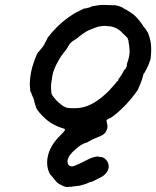

<svg xmlns="http://www.w3.org/2000/svg" viewBox="-20 -489 634 779"><path d="M432 -468Q440 -467 440 -468H446Q454 -467 466 -463L476 -459L483 -454Q488 -452 492 -449.5Q496 -447 501 -444Q520 -433 532.5 -420Q545 -407 554 -394Q557 -389 562 -382Q572 -370 575 -365Q576 -362 577 -361Q581 -357 586 -340Q590 -326 592 -313Q595 -288 592 -260Q591 -247 589 -244Q588 -242 585 -232.5Q582 -223 575.5 -211Q569 -199 567 -195Q561 -188 561 -185Q561 -181 556 -166Q551 -151 544 -136Q543 -133 542 -131Q541 -126 534 -117Q520 -98 515 -92Q487 -58 459 -34Q453 -29 447 -24Q434 -13 427 -10Q424 -9 419 -6.5Q414 -4 413 -2Q411 2 414 11Q416 16 416 23Q416 30 415 33Q411 43 409 47Q401 58 383 65Q357 75 338 86Q333 90 330 90Q318 93 303 103Q298 107 286 117Q273 128 263 141Q256 151 254 163Q254 164 254 169Q255 181 265 185Q267 186 273 186Q281 186 283 183Q284 182 287 182Q295 179 323 165Q350 151 353 151Q355 151 362 148.5Q369 146 371 146Q379 146 387 148Q389 148 391 148Q393 148 397 150Q401 152 402 152Q403 152 408 157Q413 162 416 167Q421 176 421 187Q421 198 414 209Q408 218 397 226Q393 228 380.5 234.5Q368 241 362 244Q350 250 349 249Q348 248 340 252Q328 258 322 259Q319 260 315 261Q305 265 290 266Q286 266 280 267Q267 270 260 269Q257 269 256 270Q252 271 242 268Q234 265 223 259Q215 255 211 251Q207 247 207 246.5Q207 246 203 241.5Q199 237 199 237Q199 237 197.5 235Q196 233 194.5 231Q193 229 193 229L191 227Q186 220 185 221L182 216Q167 187 173 150Q179 116 202 86Q212 72 232 53Q241 44 242 41Q245 37 242 34Q241 33 230 30Q197 19 173 0Q162 -9 152 -19Q127 -45 126 -55Q126 -57 124 -61Q122 -65 122 -66.5Q122 -68 121 -70.5Q120 -73 120 -74Q118 -85 115 -92Q111 -99 111 -101Q110 -103 109 -105Q108 -107 108 -109Q106 -116 104 -116Q103 -116 102 -132Q101 -137 101 -151Q102 -194 117 -236Q132 -278 136 -278Q137 -278 141 -284L143 -286L146 -290L148 -292L149 -294Q151 -296 152 -297Q156 -302 160 -309Q163 -316 163 -316.5Q163 -317 165 -319Q168 -323 167 -323Q167 -324 169 -327Q173 -333 172 -333Q171 -333 174 -337Q188 -356 211 -379Q254 -422 302 -445Q323 -456 325 -455Q326 -454 333 -456Q337 -458 339 -458Q343 -458 346 -460Q350 -464 381 -468Q389 -469 390.5 -469Q392 -469 402 -469Q412 -469 419.5 -468.5Q427 -468 432 -468ZM415 -383Q409 -384 407 -384Q405 -384 403 -384Q387 -383 380 -381Q366 -377 354 -372Q342 -368 330 -361Q317 -353 300 -340Q300 -339 292 -333Q289 -331 286.5 -329.5Q284 -328 282 -326.5Q280 -325 276 -323Q269 -318 264 -312Q258 -304 254 -296Q252 -292 245 -283Q226 -261 214 -237Q211 -232 210 -230Q203 -217 196 -197Q191 -180 190 -164Q189 -157 188 -152.5Q187 -148 187 -133Q187 -113 191 -104Q194 -99 200 -92Q206 -84 217 -74Q239 -53 256 -51Q258 -51 262.5 -50.5Q267 -50 269.5 -50Q272 -50 285 -50Q300 -50 313 -53Q353 -61 396 -97Q418 -115 432 -132Q436 -136 439 -139.5Q442 -143 449 -151Q450 -153 451.5 -155Q453 -157 454 -158Q455 -159 455 -159Q457 -158 461 -165Q461 -166 460 -165.5Q459 -165 461 -168Q474 -185 483 -203L486 -208L487 -207L488 -208Q493 -215 495 -223Q495 -226 494.5 -226.5Q494 -227 496 -233Q509 -267 505 -294Q504 -309 502 -315Q501 -317 501.5 -317Q502 -317 502 -318Q502 -319 501.5 -321Q501 -323 501 -325Q499 -329 499 -330Q499 -333 497 -335Q496 -336 494 -338Q490 -344 488 -344Q488 -344 478 -354Q465 -369 446 -377Q431 -383 415 -383Z"/></svg>

Font: TT2020 Style E
Style: Italic
Weight: 400
Italic angle: -15°
Version: Version 0.2.000